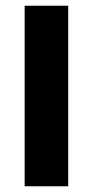

<svg xmlns="http://www.w3.org/2000/svg" viewBox="-20 -650 324 670"><path d="M218 -630V0H66V-630Z"/></svg>

Font: Ek Mukta ExtraBold
Style: Regular
Weight: 800
Designer: Girish Dalvi and Yashodeep Gholap
Foundry: Ek Type
Version: Version 2.538;PS 1.002;hotconv 16.6.51;makeotf.lib2.5.65220;